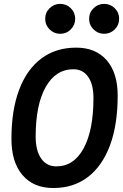

<svg xmlns="http://www.w3.org/2000/svg" viewBox="-20 -945 626 975"><path d="M250.5 9.8Q150.4 9.8 94.2 -55.9Q38.1 -121.6 38.1 -239.3Q38.1 -385.3 77.1 -489Q116.2 -592.8 189.9 -647.9Q263.7 -703.1 367.2 -703.1Q466.3 -703.1 522 -638.9Q577.6 -574.7 577.6 -459.5Q577.6 -312 538.6 -207Q499.5 -102.1 426.5 -46.1Q353.5 9.8 250.5 9.8ZM266.1 -100.1Q355 -100.1 404.8 -191.9Q454.6 -283.7 454.6 -447.3Q454.6 -516.1 427.7 -554.7Q400.9 -593.3 353 -593.3Q262.7 -593.3 211.9 -502.9Q161.1 -412.6 161.1 -251.5Q161.1 -180.2 189 -140.1Q216.8 -100.1 266.1 -100.1ZM285.6 -773.4Q254.4 -773.4 231.9 -795.7Q209.5 -817.9 209.5 -849.6Q209.5 -881.3 231.9 -903.3Q254.4 -925.3 285.6 -925.3Q317.4 -925.3 339.6 -903.3Q361.8 -881.3 361.8 -849.6Q361.8 -817.9 339.6 -795.7Q317.4 -773.4 285.6 -773.4ZM508.8 -773.4Q477.5 -773.4 455.1 -795.7Q432.6 -817.9 432.6 -849.6Q432.6 -881.3 455.1 -903.3Q477.5 -925.3 508.8 -925.3Q540.5 -925.3 562.7 -903.3Q585 -881.3 585 -849.6Q585 -817.9 562.7 -795.7Q540.5 -773.4 508.8 -773.4Z"/></svg>

Font: Cascadia Mono NF SemiBold
Style: Italic
Weight: 600
Italic angle: -10°
Monospace: yes
Designer: Aaron Bell
Foundry: Saja Typeworks
Version: Version 2404.023; ttfautohint (v1.8.4)